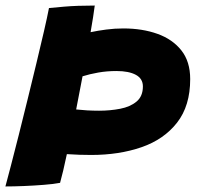

<svg xmlns="http://www.w3.org/2000/svg" viewBox="-36 -661 714 692"><path d="M305.5 -641Q303.5 -623.5 299.5 -599Q295.5 -574.5 290.5 -545Q316.5 -550.5 346.8 -554.5Q377 -558.5 408.5 -558.5Q477 -558.5 531.5 -539Q586 -519.5 617.8 -479.2Q649.5 -439 649.5 -376Q649.5 -279.5 602.2 -219Q555 -158.5 474.2 -130.5Q393.5 -102.5 292.5 -102.5Q273 -102.5 250 -103.2Q227 -104 205 -105.5Q198 -73 191.8 -46.2Q185.5 -19.5 180.5 -2Q157 2.5 121.8 5.2Q86.5 8 49.8 9.5Q13 11 -16.5 11Q-9.5 -15 3.2 -63.5Q16 -112 31.5 -174Q47 -236 63.5 -302.8Q80 -369.5 95.2 -433Q110.5 -496.5 122.5 -548.5Q134.5 -600.5 140.5 -632Q148.5 -633 195 -637Q241.5 -641 305.5 -641ZM383.5 -405Q349 -405 318 -399.5Q287 -394 261.5 -386Q250 -326 238.5 -266.5Q256.5 -264.5 277.8 -263.2Q299 -262 321 -262Q361 -262 397.2 -269Q433.5 -276 456.2 -295Q479 -314 479 -349.5Q479 -377.5 453.8 -391.2Q428.5 -405 383.5 -405Z"/></svg>

Font: Grandstander ExtraBold
Style: Italic
Weight: 800
Italic angle: -15°
Designer: Tyler Finck
Foundry: Etcetera Type Co
Version: Version 1.200; ttfautohint (v1.8.3)